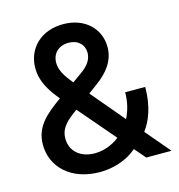

<svg xmlns="http://www.w3.org/2000/svg" viewBox="-110 -832 876 939"><g transform="rotate(-15 328.0 -362.0)"><path d="M283.2 10.3C347.7 10.3 419.9 -11.2 470.2 -55.7L518.1 0H646L541 -124C573.7 -167 602.5 -234.4 602.5 -335H501C501 -286.6 489.7 -243.2 471.2 -207L330.1 -374.5L378.4 -410.2C436.5 -452.6 475.1 -504.9 475.1 -571.8C475.1 -661.6 405.8 -735.4 293.5 -735.4C180.7 -735.4 106.9 -661.6 106.9 -562C106.9 -495.6 139.6 -444.3 185.1 -388.7C103 -330.1 45.9 -280.8 45.9 -190.9C45.9 -78.1 135.7 10.3 283.2 10.3ZM159.7 -191.9C159.7 -233.9 180.7 -264.6 231.9 -302.2L248.5 -314.5L406.7 -129.9C370.1 -101.1 325.7 -85 281.2 -85C209 -85 159.7 -127.4 159.7 -191.9ZM212.4 -561.5C212.4 -608.4 245.6 -640.6 295.4 -640.6C343.8 -640.6 373.5 -610.4 373.5 -569.8C373.5 -526.4 340.3 -498 312.5 -478.5L268.6 -447.3C234.4 -489.3 212.4 -522.9 212.4 -561.5Z"/></g></svg>

Font: Raveo Medium
Style: Regular
Weight: 500
Designer: Jakub Foglar, Rasmus Andersson (Inter)
Foundry: Jakubfoglar.com
Version: Version 1.100;Glyphs 3.2.3 (3260)